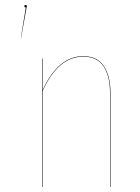

<svg xmlns="http://www.w3.org/2000/svg" viewBox="-20 -753 563 773"><path d="M87.9 -728Q87.9 -725.1 85 -711.9L64.9 -601.1H64L84 -723.1Q78.1 -723.1 78.1 -728Q78.1 -732.9 83 -732.9Q87.9 -732.9 87.9 -728ZM314.9 -526.9Q371.1 -526.9 397.9 -487.3Q424.8 -447.8 424.8 -377.9V0H422.9V-377.9Q422.9 -447.3 396.7 -486.1Q370.6 -524.9 314.9 -524.9Q214.4 -524.9 151.9 -387.2V0H149.9V-517.1H151.9V-391.1Q214.8 -526.9 314.9 -526.9Z"/></svg>

Font: Fira Sans Compressed Two
Style: Regular
Weight: 100
Width: 1
Designer: Carrois Corporate & Edenspiekermann AG
Foundry: Carrois Corporate GbR & Edenspiekermann AG
Version: Version 4.203;PS 004.203;hotconv 1.0.88;makeotf.lib2.5.64775